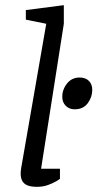

<svg xmlns="http://www.w3.org/2000/svg" viewBox="-20 -719 377 743"><path d="M123 4Q102 4 88 -1Q74 -6 67 -17.5Q60 -29 60 -47Q60 -52 60.5 -57.5Q61 -63 62 -69L159 -627L80 -643V-680L227 -699V-627L139 -66H212V-27Q210 -25 197.5 -17.5Q185 -10 165.5 -3Q146 4 123 4ZM269 -296Q248 -296 234.5 -309.5Q221 -323 221 -344Q221 -373 239.5 -396Q258 -419 288 -419Q311 -419 324 -406Q337 -393 337 -371Q337 -343 319.5 -319.5Q302 -296 269 -296Z"/></svg>

Font: Faustina
Style: Italic
Weight: 400
Italic angle: -8°
Designer: Alfonso Garcia
Foundry: http://www.omnibus-type.com
Version: Version 1.200